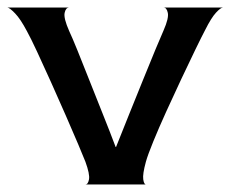

<svg xmlns="http://www.w3.org/2000/svg" viewBox="-20 -488 610 508"><path d="M206 0Q213 0 215.5 -13.5Q218 -27 206 -60Q201 -73 187 -106Q173 -139 154 -182.5Q135 -226 115 -270.5Q95 -315 78 -351.5Q61 -388 51 -406Q34 -438 20 -452.5Q6 -467 0 -468H163Q154 -468 151 -454Q148 -440 163 -406Q171 -389 185 -354.5Q199 -320 216.5 -275.5Q234 -231 252.5 -185Q271 -139 286 -99H287Q303 -140 322 -186.5Q341 -233 359 -278Q377 -323 391.5 -357.5Q406 -392 413 -408Q427 -440 424 -454Q421 -468 413 -468H570Q564 -468 551.5 -454.5Q539 -441 523 -409Q514 -392 497 -357Q480 -322 459.5 -278.5Q439 -235 419.5 -192Q400 -149 385.5 -113.5Q371 -78 366 -60Q357 -27 359 -13.5Q361 0 366 0Z"/></svg>

Font: Red Rose
Style: Regular
Weight: 400
Designer: Jaikishan Patel
Version: Version 2.000; ttfautohint (v1.8.3)